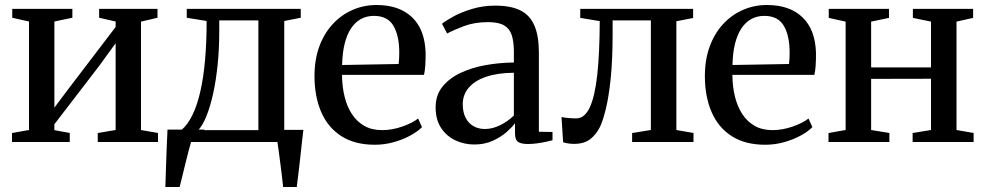

<svg xmlns="http://www.w3.org/2000/svg" viewBox="-20 -568 3942 768"><path d="M28 0V-36L96 -48V-482L29 -497V-532.5H269.5V-497L197.5 -482V-137.5L259.5 -220L442.5 -460V-482L376.5 -497V-532.5H610V-497L544 -481.5V-48L612 -36V0H371V-36L442.5 -48V-395L377.5 -305.5L197.5 -71V-47.5L259 -36V0Z M689.5 0V-45L704.5 -47Q730 -68 749.2 -107Q768.5 -146 781.2 -201.5Q794 -257 800.2 -328Q806.5 -399 806.5 -484L727 -497V-532.5H1183V-497L1117 -484V0ZM773 -47.5H1013.5V-486.5H857V-442.5Q857 -372 850.5 -308.8Q844 -245.5 832.5 -193.5Q821 -141.5 805.8 -103.8Q790.5 -66 773 -47.5ZM641.5 180Q642.5 145 643.8 107Q645 69 646.5 29.5Q648 -10 650 -49.5H798.5L745.5 -4.5Q741 10.5 734.5 35.2Q728 60 721.2 87.8Q714.5 115.5 708.5 140.2Q702.5 165 698.5 180ZM1112.5 180Q1110.5 159 1107.5 134.2Q1104.5 109.5 1101.2 84.8Q1098 60 1095 37.5Q1092 15 1089.5 -1L1052.5 -48.5H1193.5Q1191 -28.5 1188.5 -5.5Q1186 17.5 1183.2 42.2Q1180.5 67 1177.8 91.2Q1175 115.5 1172.2 138.2Q1169.5 161 1167 180Z M1479.5 11Q1399.5 11 1345.8 -23.2Q1292 -57.5 1265 -119.5Q1238 -181.5 1238 -263.5Q1238 -329.5 1257.2 -382Q1276.5 -434.5 1310.8 -471.5Q1345 -508.5 1390 -528.2Q1435 -548 1486.5 -548Q1577.5 -548 1628.8 -498.5Q1680 -449 1682.5 -355.5Q1682.5 -325 1681 -304.2Q1679.5 -283.5 1676 -268.5H1348Q1348.5 -221 1358.5 -180.8Q1368.5 -140.5 1388.2 -110.8Q1408 -81 1437.8 -64.2Q1467.5 -47.5 1508.5 -47.5Q1548.5 -47.5 1589.2 -61.8Q1630 -76 1652.5 -94L1668 -59.5Q1651 -42 1621.2 -25.8Q1591.5 -9.5 1554.5 0.8Q1517.5 11 1479.5 11ZM1348.5 -308 1574.5 -312Q1576 -323 1576.5 -335Q1577 -347 1577 -358Q1577 -425 1553.8 -464.8Q1530.5 -504.5 1475.5 -504.5Q1447 -504.5 1424 -492Q1401 -479.5 1384.5 -455Q1368 -430.5 1358.8 -393.8Q1349.5 -357 1348.5 -308Z M1877.5 10Q1837 10 1801.8 -6.5Q1766.5 -23 1744.5 -56Q1722.5 -89 1722.5 -139Q1722.5 -187.5 1750 -221.5Q1777.5 -255.5 1823 -276.8Q1868.5 -298 1924 -307.8Q1979.5 -317.5 2035.5 -318V-361.5Q2035.5 -402 2026.8 -428Q2018 -454 1995.8 -466.8Q1973.5 -479.5 1932.5 -479.5Q1878.5 -479.5 1836.5 -463.8Q1794.5 -448 1768.5 -434L1748 -473Q1762 -484.5 1793.2 -501.8Q1824.5 -519 1868 -532.2Q1911.5 -545.5 1961 -545.5Q2024.5 -545.5 2062.8 -525.8Q2101 -506 2118.2 -464.5Q2135.5 -423 2135.5 -358V-41L2190 -40V-7Q2179 -4 2162.5 -0.5Q2146 3 2127.5 5.5Q2109 8 2091.5 8Q2065 8 2052.5 -0.2Q2040 -8.5 2040 -36V-75Q2029.5 -60.5 2006.8 -40.2Q1984 -20 1951.2 -5Q1918.5 10 1877.5 10ZM1919.5 -52Q1949.5 -52 1980.2 -67Q2011 -82 2035.5 -106V-277Q1970.5 -276.5 1924.8 -261Q1879 -245.5 1855 -217.2Q1831 -189 1831 -151.5Q1831 -118.5 1842.8 -96.2Q1854.5 -74 1874.5 -63Q1894.5 -52 1919.5 -52Z M2276.5 7.5Q2262.5 7.5 2251.2 5.5Q2240 3.5 2232.5 1L2226 -100Q2236.5 -97.5 2252.8 -96Q2269 -94.5 2285 -94.5Q2318.5 -94.5 2339 -138.2Q2359.5 -182 2369 -268.5Q2378.5 -355 2379 -483.5L2301 -496.5V-532.5H2752.5V-496L2685.5 -483V-48L2754 -36V0H2508.5V-36L2583.5 -48V-486.5H2430.5V-435Q2430.5 -328.5 2422.8 -254.2Q2415 -180 2403.5 -133Q2392 -86 2380.5 -61.5Q2365.5 -30.5 2341 -11.5Q2316.5 7.5 2276.5 7.5Z M3041 11Q2961 11 2907.2 -23.2Q2853.5 -57.5 2826.5 -119.5Q2799.5 -181.5 2799.5 -263.5Q2799.5 -329.5 2818.8 -382Q2838 -434.5 2872.2 -471.5Q2906.5 -508.5 2951.5 -528.2Q2996.5 -548 3048 -548Q3139 -548 3190.2 -498.5Q3241.5 -449 3244 -355.5Q3244 -325 3242.5 -304.2Q3241 -283.5 3237.5 -268.5H2909.5Q2910 -221 2920 -180.8Q2930 -140.5 2949.8 -110.8Q2969.5 -81 2999.2 -64.2Q3029 -47.5 3070 -47.5Q3110 -47.5 3150.8 -61.8Q3191.5 -76 3214 -94L3229.5 -59.5Q3212.5 -42 3182.8 -25.8Q3153 -9.5 3116 0.8Q3079 11 3041 11ZM2910 -308 3136 -312Q3137.5 -323 3138 -335Q3138.5 -347 3138.5 -358Q3138.5 -425 3115.2 -464.8Q3092 -504.5 3037 -504.5Q3008.5 -504.5 2985.5 -492Q2962.5 -479.5 2946 -455Q2929.5 -430.5 2920.2 -393.8Q2911 -357 2910 -308Z M3294 0V-36L3362.5 -48V-481.5L3295 -496.5V-532.5H3536V-496.5L3464.5 -481.5V-298.5H3704V-481.5L3631.5 -496.5V-532.5H3872.5V-496.5L3806 -481.5V-48L3874.5 -36V0H3630.5V-36L3704 -48V-253L3464.5 -252.5V-48L3537.5 -36V0Z"/></svg>

Font: Merriweather 72pt
Style: Regular
Weight: 400
Version: Version 2.100